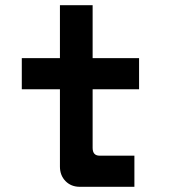

<svg xmlns="http://www.w3.org/2000/svg" viewBox="-20 -720 652 740"><path d="M288 0Q254 0 232.5 -22Q211 -44 211 -78V-376H64V-496H211V-700H337V-496H516V-376H337V-150Q337 -120 364 -120H498V0Z"/></svg>

Font: Space Mono
Style: Bold
Weight: 700
Monospace: yes
Designer: Colophon Foundry + Benjamin Critton
Foundry: Colophon Foundry & Benjamin Critton
Version: Version 1.003; ttfautohint (v1.8.4.7-5d5b)